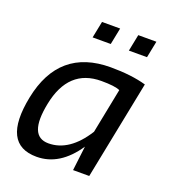

<svg xmlns="http://www.w3.org/2000/svg" viewBox="-128 -798 816 899"><g transform="rotate(20 280.0 -349.0)"><path d="M412.1 -425.8Q387.7 -437.5 319.3 -437.5Q155.8 -437.5 118.7 -250.5Q84 -78.1 185.1 -78.1Q289.6 -78.1 367.7 -202.1ZM417.5 0H336.9L351.6 -122.1Q269.5 0 154.3 0Q-20.5 0 29.3 -249.5Q82 -512.7 338.4 -512.7Q442.4 -512.7 515.6 -491.7ZM498 -698.2 481.4 -615.2H391.1L407.7 -698.2ZM317.4 -698.2 300.8 -615.2H210.4L227.1 -698.2Z"/></g></svg>

Font: Sansation
Style: Italic
Weight: 400
Designer: Bernd Montag
Version: Version 1.301